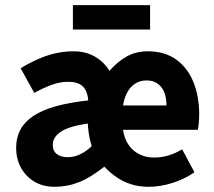

<svg xmlns="http://www.w3.org/2000/svg" viewBox="-20 -705 821 737"><path d="M189.7 12Q144.6 12 111.4 -8.1Q78.2 -28.2 60 -62.1Q41.9 -96 41.9 -137.5Q41.9 -216.1 108 -260Q174.1 -304 318.6 -319.5Q317.1 -341.2 309.4 -357.3Q301.6 -373.4 285.5 -382.2Q269.4 -391 241.7 -391Q211.3 -391 179.5 -379.7Q147.7 -368.4 111.5 -348.3L59.3 -442.9Q90.9 -462.3 123.8 -477.1Q156.6 -492 191.2 -500Q225.8 -508.1 261.8 -508.1Q308.6 -508.1 343.6 -488Q378.6 -468 400.3 -433.2Q431.9 -469.4 467.5 -488.8Q503.1 -508.1 547.1 -508.1Q612.8 -508.1 656.9 -476Q700.9 -443.9 722.7 -389.3Q744.6 -334.7 744.6 -266.8Q744.6 -247.3 742.9 -231.5Q741.2 -215.7 739.2 -206.7H452.3Q457.2 -172.6 473.6 -148.8Q490 -125.1 515.3 -112.7Q540.7 -100.2 571.1 -100.2Q599.6 -100.2 626.1 -108.1Q652.6 -116 679.3 -131.8L726.3 -43.8Q688.6 -17.4 641.9 -2.7Q595.2 12 551 12Q514.3 12 483.6 2.4Q452.8 -7.2 427.2 -25Q401.6 -42.7 380.5 -65.3Q327.8 -23.5 283.3 -5.7Q238.8 12 189.7 12ZM239.6 -101.6Q264.7 -101.6 288.5 -113.2Q312.2 -124.7 332.3 -144.2Q327.1 -159.5 323.7 -176.3Q320.3 -193.1 318.6 -210.2L316.9 -230.9Q244.4 -220.2 213.5 -199.3Q182.5 -178.3 182.5 -149.3Q182.5 -125.6 198.1 -113.6Q213.7 -101.6 239.6 -101.6ZM452.3 -300.2H618.9Q618.9 -346.6 598.4 -371.4Q577.9 -396.2 542.2 -396.2Q519.3 -396.2 500.7 -385.1Q482 -374.1 469.7 -352.6Q457.3 -331.1 452.3 -300.2ZM259.8 -591.6V-685.4H556.1V-591.6Z"/></svg>

Font: Mada
Style: Regular
Weight: 400
Designer: Khaled Hosny
Version: Version 1.5